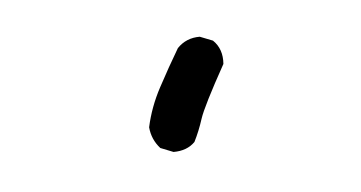

<svg xmlns="http://www.w3.org/2000/svg" viewBox="-34 -889 569 303"><g transform="rotate(-10 250.0 -738.0)"><path d="M224.6 -652.3 205.1 -662.1Q193.4 -677.7 193.4 -697.3Q203.1 -728.5 221.7 -756.8Q240.2 -785.2 259.8 -812.5Q275.4 -826.2 296.9 -824.2L316.4 -814.5Q330.1 -798.8 326.2 -775.4Q285.2 -714.8 277.3 -696.3Q269.5 -677.7 259.8 -662.1Q246.1 -650.4 224.6 -652.3Z"/></g></svg>

Font: JasonHandwriting1
Style: Regular
Weight: 400
Version: Version 1.48.20